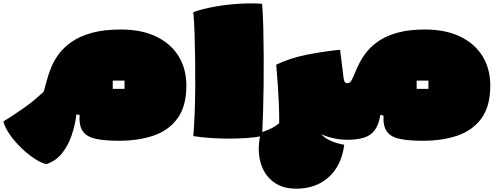

<svg xmlns="http://www.w3.org/2000/svg" viewBox="-154 -814 2997 1158"><path d="M125 176Q92 168 51.5 141Q11 114 -28 76Q-67 38 -95.5 -3.5Q-124 -45 -134 -81Q-68 -122 -6.5 -165.5Q55 -209 110 -262Q118 -288 127.5 -325.5Q137 -363 154 -405.5Q171 -448 201 -488.5Q231 -529 279.5 -562.5Q328 -596 400.5 -616Q473 -636 576 -636Q698 -636 786 -594.5Q874 -553 922 -477Q970 -401 970 -297Q970 -175 918 -102Q866 -29 774.5 3Q683 35 564 35Q474 35 420.5 22.5Q367 10 344.5 -23.5Q322 -57 326 -121L307 -124Q299 -59 278 2.5Q257 64 220 110.5Q183 157 125 176ZM526 -278H597V-328H526Z M1012 7Q1017 -53 1020 -129Q1023 -205 1023.5 -288.5Q1024 -372 1023 -454.5Q1022 -537 1019.5 -611Q1017 -685 1012 -741Q1069 -761 1142 -774Q1215 -787 1290.5 -791.5Q1366 -796 1427 -791Q1432 -727 1434 -646.5Q1436 -566 1436.5 -477.5Q1437 -389 1436 -301Q1435 -213 1432.5 -134Q1430 -55 1427 7Q1378 16 1328.5 19Q1279 22 1226 22Q1174 22 1119.5 18.5Q1065 15 1012 7Z M1922 59Q1912 140 1874.5 199.5Q1837 259 1775 291.5Q1713 324 1632 324Q1547 324 1491.5 280.5Q1436 237 1416 160.5Q1396 84 1419 -14Q1450 -25 1476.5 -37Q1503 -49 1530 -71Q1530 -132 1528 -184.5Q1526 -237 1522 -293.5Q1518 -350 1512 -424Q1596 -464 1696.5 -484Q1797 -504 1897 -514Q1902 -474 1907.5 -431.5Q1913 -389 1917 -353Q1919 -333 1923.5 -322.5Q1928 -312 1944 -312V29Q1858 29 1782 -5Q1810 23 1847 38Q1884 53 1922 59Z M2397 35Q2308 35 2254.5 23Q2201 11 2178.5 -22Q2156 -55 2159 -117L2140 -121Q2130 -60 2105 -27.5Q2080 5 2039 17Q1998 29 1941 29L1942 -312Q1956 -312 1966 -329.5Q1976 -347 1987.5 -376Q1999 -405 2017 -439.5Q2035 -474 2064 -508.5Q2093 -543 2138.5 -572Q2184 -601 2250 -618.5Q2316 -636 2409 -636Q2531 -636 2619 -594.5Q2707 -553 2755 -477Q2803 -401 2803 -297Q2803 -175 2751 -102Q2699 -29 2607.5 3Q2516 35 2397 35ZM2359 -278H2430V-328H2359Z"/></svg>

Font: Oi
Style: Regular
Weight: 400
Designer: Kostas Bartsokas, Mohamad Dakak
Foundry: Foundry5
Version: Version 4.000